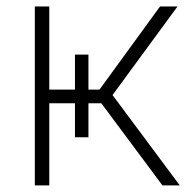

<svg xmlns="http://www.w3.org/2000/svg" viewBox="-20 -564 590 584"><path d="M85.9 0V-544.4H129.9V-291.5H282.7L466.8 -544.4H520L322.3 -274.9L526.9 0H474.1L288.1 -250H129.9V0ZM208 -397.9H249V-146.5H208Z"/></svg>

Font: Inter 17pt ExtraLight
Style: Regular
Weight: 250
Version: Version 4.001;git-66647c0bb